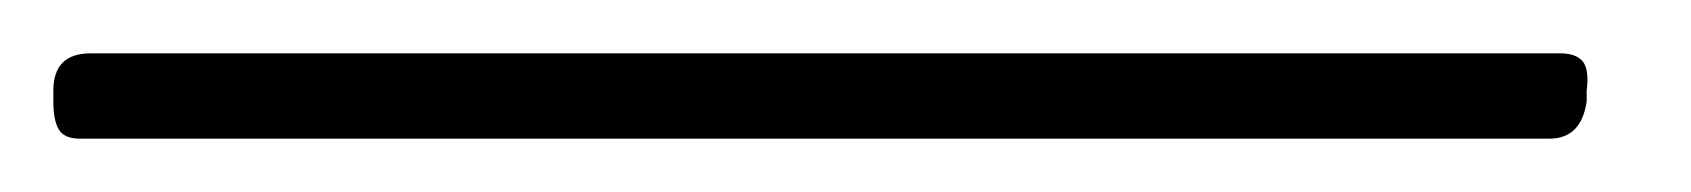

<svg xmlns="http://www.w3.org/2000/svg" viewBox="-79 74 634 72"><path d="M-49 126Q-55 126 -57 122.5Q-59 119 -59 112V108Q-59 94 -45 94H506Q512 94 514.5 97Q517 100 516 108V112Q515 119 511.5 122.5Q508 126 502 126Z"/></svg>

Font: Asap Thin
Style: Italic
Weight: 250
Italic angle: -6°
Designer: Pablo Cosgaya
Foundry: Omnibus-Type
Version: Version 3.001